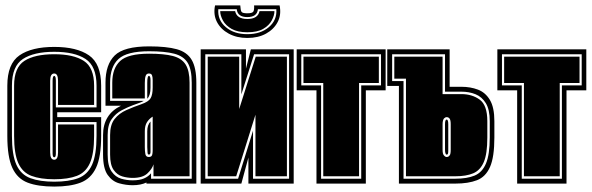

<svg xmlns="http://www.w3.org/2000/svg" viewBox="-20 -677 2184 708"><path d="M180 11Q120 11 82 -3.5Q44 -18 25.5 -58Q7 -98 7 -176V-361Q7 -442 52 -473Q97 -504 180 -504Q263 -504 308 -473Q353 -442 353 -361V-263H191V-245H353V-176Q353 -98 334 -58Q315 -18 277 -3.5Q239 11 180 11ZM180 -7Q234 -7 268.5 -20Q303 -33 319.5 -69.5Q336 -106 336 -176V-227H186V-111Q186 -97 180 -97Q174 -97 174 -111V-379Q174 -397 180 -397Q186 -397 186 -379V-281H336V-361Q336 -433 295.5 -459.5Q255 -486 180 -486Q105 -486 64.5 -459.5Q24 -433 24 -361V-176Q24 -106 40.5 -69.5Q57 -33 92 -20Q127 -7 180 -7ZM180 -16Q129 -16 96 -28.5Q63 -41 47.5 -75.5Q32 -110 32 -176V-361Q32 -428 70 -452.5Q108 -477 180 -477Q251 -477 289 -452.5Q327 -428 327 -361V-290H194V-379Q194 -406 180 -406Q165 -406 165 -379V-115Q165 -88 180 -88Q194 -88 194 -115V-218H327V-176Q327 -110 311.5 -75.5Q296 -41 263.5 -28.5Q231 -16 180 -16Z M469 6Q445 6 419.5 -1Q394 -8 377 -32Q360 -56 360 -107V-179Q360 -255 426 -287H369V-372Q369 -439 403 -472.5Q437 -506 530 -506Q594 -506 632 -495.5Q670 -485 687 -456Q704 -427 704 -372V0H520V-4Q499 6 469 6ZM469 -12Q495 -12 511 -19Q527 -26 537 -38V-18H687V-372Q687 -421 672 -445.5Q657 -470 622.5 -479Q588 -488 530 -488Q448 -488 417 -459.5Q386 -431 386 -372V-305H510Q504 -301 493.5 -297.5Q483 -294 470 -289Q451 -282 429 -270.5Q407 -259 392 -238Q377 -217 377 -179V-107Q377 -65 391.5 -44.5Q406 -24 427 -18Q448 -12 469 -12ZM469 -21Q450 -21 431 -26.5Q412 -32 399 -50.5Q386 -69 386 -107V-179Q386 -217 402.5 -238Q419 -259 446 -271Q473 -283 502 -293Q528 -302 535.5 -315Q543 -328 543 -354V-382Q543 -393 540.5 -399.5Q538 -406 529 -406Q520 -406 517 -397Q514 -388 514 -371V-314H394V-372Q394 -425 423 -452Q452 -479 530 -479Q585 -479 617.5 -470.5Q650 -462 664.5 -439Q679 -416 679 -372V-27H546V-71Q541 -54 523.5 -37.5Q506 -21 469 -21ZM523 -313V-371Q523 -397 529 -397Q535 -397 535 -382V-354Q535 -325 523 -313ZM529 -98Q541 -98 542 -110Q543 -116 543 -123.5Q543 -131 543 -141V-247Q530 -239 522 -226.5Q514 -214 514 -193V-135Q514 -120 516 -109Q518 -98 529 -98ZM529 -107Q524 -107 524 -116L523 -135V-193Q523 -216 535 -229V-117Q535 -107 529 -107Z M720 0V-495H887V-424L905 -495H1063V0H896V-96L870 0ZM737 -18H858L913 -195V-18H1046V-477H917L870 -329V-477H737ZM746 -27V-468H862V-275L923 -468H1038V-27H922V-254L851 -27ZM892 -537Q853 -537 823.5 -553Q794 -569 780 -596Q766 -623 773 -657H866Q867 -639 870.5 -633.5Q874 -628 892 -628Q910 -628 914 -634Q918 -640 917 -657H1011Q1018 -623 1004 -596Q990 -569 961 -553Q932 -537 892 -537ZM892 -551Q941 -551 971.5 -577Q1002 -603 999 -643H931Q928 -614 892 -614Q856 -614 853 -643H785Q782 -603 812.5 -577Q843 -551 892 -551ZM892 -558Q856 -558 834 -570.5Q812 -583 802 -601.5Q792 -620 792 -636H847Q853 -607 892 -607Q931 -607 937 -636H992Q992 -620 982 -601.5Q972 -583 950.5 -570.5Q929 -558 892 -558Z M1147 0V-344H1074V-495H1402V-344H1329V0ZM1164 -18H1312V-362H1385V-477H1091V-362H1164ZM1172 -27V-371H1099V-468H1377V-371H1304V-27Z M1451 0V-360H1408V-495H1638V-357H1681Q1715 -357 1742.5 -346.5Q1770 -336 1786.5 -308.5Q1803 -281 1803 -230V-170Q1803 -98 1787 -61.5Q1771 -25 1739 -12.5Q1707 0 1659 0ZM1468 -18H1659Q1702 -18 1730 -29.5Q1758 -41 1772 -74Q1786 -107 1786 -170V-230Q1786 -273 1771.5 -296.5Q1757 -320 1733.5 -329.5Q1710 -339 1681 -339H1621V-477H1426V-378H1468ZM1477 -27V-387H1434V-468H1612V-330H1681Q1721 -330 1749 -309.5Q1777 -289 1777 -230V-170Q1777 -110 1764 -79.5Q1751 -49 1725 -38Q1699 -27 1659 -27ZM1627 -98Q1634 -98 1638 -104Q1642 -108 1642 -125V-219Q1642 -234 1638 -239.5Q1634 -245 1627 -245Q1622 -245 1617 -240Q1612 -233 1612 -219V-125Q1612 -109 1617 -104Q1622 -98 1627 -98ZM1627 -107Q1624 -107 1623 -111Q1621 -115 1621 -125V-219Q1621 -236 1627 -236Q1633 -236 1633 -219V-125Q1633 -113 1632 -111Q1631 -107 1627 -107Z M1887 0V-344H1814V-495H2142V-344H2069V0ZM1904 -18H2052V-362H2125V-477H1831V-362H1904ZM1912 -27V-371H1839V-468H2117V-371H2044V-27Z"/></svg>

Font: Alumni Sans Collegiate One
Style: Regular
Weight: 400
Designer: Robert E. Leuschke
Foundry: Robert E. Leuschke
Version: Version 1.100